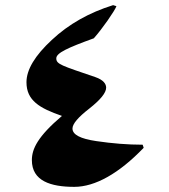

<svg xmlns="http://www.w3.org/2000/svg" viewBox="-20 -727 658 747"><path d="M269 0C350 0 443 -52 539 -152L535 -164C476 -164 416 -169 355 -178C293 -187 262 -203 262 -227C262 -245 284 -271 328 -305C371 -339 393 -366 393 -386C393 -400 383 -416 351 -427C219 -472 199 -477 199 -500C199 -521 243 -541 345 -578C378 -615 426 -684 433 -703L420 -707C327 -678 247 -633 182 -572C116 -511 83 -456 83 -407C83 -336 134 -306 221 -276C127 -196 104 -148 104 -104C104 -23 177 0 269 0Z"/></svg>

Font: Noto Nastaliq Urdu
Style: Bold
Weight: 700
Designer: Monotype Design Team (Patrick Giasson: type design, Kamal Mansour: OpenType code, Glenda Bellarosa). Updated by Simon Co
Foundry: Monotype Imaging Inc., Simon Cozens
Version: Version 3.009